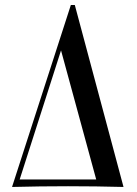

<svg xmlns="http://www.w3.org/2000/svg" viewBox="-20 -742 544 762"><path d="M361.8 -29.8 222.2 -542 58.1 -29.8ZM27.8 0 261.2 -722.2H276.9L470.2 0Q360.4 -2.9 250 -2.9Q139.6 -2.9 27.8 0Z"/></svg>

Font: PlayfairDisplay-Regular
Style: Regular
Weight: 400
Designer: Claus Eggers Sørensen
Foundry: Claus Eggers Sørensen
Version: Version 1.002;PS 001.002;hotconv 1.0.70;makeotf.lib2.5.58329